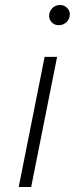

<svg xmlns="http://www.w3.org/2000/svg" viewBox="-20 -750 306 770"><path d="M159 -522H209L105 0H55ZM177 -686Q177 -704 189.5 -717Q202 -730 221 -730Q237 -730 248.5 -719Q260 -708 260 -693Q260 -674 247 -661.5Q234 -649 215 -649Q199 -649 188 -660Q177 -671 177 -686Z"/></svg>

Font: Montserrat Alternates Light
Style: Italic
Weight: 300
Italic angle: -11.3°
Designer: Julieta Ulanovsky
Foundry: Julieta Ulanovsky
Version: Version 7.200